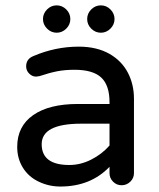

<svg xmlns="http://www.w3.org/2000/svg" viewBox="-20 -682 589 713"><path d="M125 -6.8Q86.9 -24.4 65.4 -58.6Q43.9 -92.8 43.9 -136.7Q43.9 -212.9 103 -254.4Q162.1 -295.9 269.5 -295.9H386.7V-302.7Q386.7 -365.2 356 -394Q325.2 -422.9 256.8 -422.9Q221.7 -422.9 193.4 -417.5Q165 -412.1 127 -399.4L114.3 -397.5Q99.6 -397.5 88.4 -408.7Q77.1 -419.9 77.1 -435.5Q77.1 -462.9 103.5 -473.6Q185.5 -508.8 272.5 -508.8Q339.8 -508.8 387.7 -481.4Q432.6 -455.1 455.1 -411.6Q477.5 -368.2 477.5 -315.4V-39.1Q477.5 -20.5 463.9 -7.3Q450.2 5.9 431.6 5.9Q413.1 5.9 399.9 -7.3Q386.7 -20.5 386.7 -39.1V-62.5Q316.4 10.7 204.1 10.7Q162.1 10.7 125 -6.8ZM386.7 -141.6V-222.7H281.2Q134.8 -222.7 134.8 -146.5Q134.8 -69.3 237.3 -69.3Q279.3 -69.3 318.8 -89.4Q358.4 -109.4 386.7 -141.6ZM139.6 -611.3Q139.6 -631.8 154.8 -647Q169.9 -662.1 190.4 -662.1Q210.9 -662.1 226.1 -647Q241.2 -631.8 241.2 -611.3Q241.2 -590.8 226.1 -575.7Q210.9 -560.5 190.4 -560.5Q169.9 -560.5 154.8 -575.7Q139.6 -590.8 139.6 -611.3ZM303.7 -611.3Q303.7 -631.8 318.8 -647Q334 -662.1 354.5 -662.1Q375 -662.1 390.1 -647Q405.3 -631.8 405.3 -611.3Q405.3 -590.8 390.1 -575.7Q375 -560.5 354.5 -560.5Q334 -560.5 318.8 -575.7Q303.7 -590.8 303.7 -611.3Z"/></svg>

Font: jf-openhuninn-2.1
Style: Regular
Weight: 400
Designer: [Kosugi Maru]
Designed by MOTOYA      

[Varela Round]
Joe Prince (Latin component); Avraham Cornfeld (Hebrew component)
Foundry: justfont Co., Ltd.
Version: 2.1